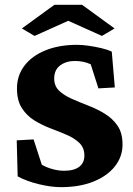

<svg xmlns="http://www.w3.org/2000/svg" viewBox="-20 -772 556 801"><path d="M234.4 8.8Q193.4 8.8 142.6 -3.4Q91.8 -15.6 53.7 -36.1L49.8 -186.5L120.1 -190.4L154.3 -85Q171.9 -74.2 197.8 -66.9Q223.6 -59.6 247.1 -59.6Q289.1 -59.6 310.5 -76.2Q332 -92.8 332 -123Q332 -155.3 311.5 -175.3Q291 -195.3 259.3 -209Q227.5 -222.7 191.4 -236.3Q155.3 -250 123.5 -269.5Q91.8 -289.1 71.3 -320.8Q50.8 -352.5 50.8 -403.3Q50.8 -457 82 -498Q113.3 -539.1 169.9 -562Q226.6 -585 301.8 -585Q323.2 -585 350.1 -581.1Q377 -577.1 402.3 -571.3Q427.7 -565.4 446.3 -556.6L459 -407.2L390.6 -403.3L358.4 -503.9Q329.1 -517.6 292 -517.6Q255.9 -517.6 231 -499Q206.1 -480.5 206.1 -444.3Q206.1 -413.1 226.6 -393.6Q247.1 -374 279.3 -359.9Q311.5 -345.7 348.1 -331.5Q384.8 -317.4 417.5 -297.4Q450.2 -277.3 470.7 -247.1Q491.2 -216.8 491.2 -168.9Q491.2 -118.2 459 -77.6Q426.8 -37.1 369.1 -14.2Q311.5 8.8 234.4 8.8ZM458 -653.3 405.3 -622.1 231.4 -700.2H297.9L124 -622.1L71.3 -653.3L207 -752H322.3Z"/></svg>

Font: Crimson Pro ExtraBold
Style: Regular
Weight: 800
Designer: Jacques Le Bailly
Foundry: Baron von Fonthausen
Version: Version 1.003